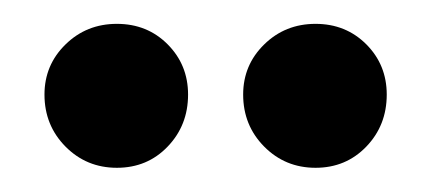

<svg xmlns="http://www.w3.org/2000/svg" viewBox="-20 -745 362 161"><path d="M78 -604.3Q103.6 -604.3 120.6 -622.1Q137.7 -639.9 137.7 -665.7Q137.7 -690.6 120.6 -707.8Q103.5 -725 78 -725Q52.5 -725 34.9 -707.7Q17.3 -690.5 17.3 -665.7Q17.3 -639.9 34.9 -622.1Q52.5 -604.3 78 -604.3ZM244.6 -604.3Q270.1 -604.3 287.2 -622.1Q304.3 -639.9 304.3 -665.7Q304.3 -690.6 287.2 -707.8Q270 -725 244.6 -725Q219.1 -725 201.5 -707.7Q183.9 -690.5 183.9 -665.7Q183.9 -639.9 201.5 -622.1Q219.1 -604.3 244.6 -604.3Z"/></svg>

Font: Secuela Black
Style: Regular
Weight: 900
Designer: Fernando Haro
Foundry: deFharo
Version: Version 1.704